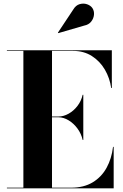

<svg xmlns="http://www.w3.org/2000/svg" viewBox="-20 -1023 668 1043"><path d="M437.5 -884 296.5 -843 294.5 -845.5 377.5 -970.5Q391.5 -994.5 412.8 -1000.5Q434 -1006.5 453.2 -999.8Q472.5 -993 482 -979Q492.5 -963 490.5 -942.5Q488.5 -922 475 -905.2Q461.5 -888.5 437.5 -884ZM429 -263Q421.5 -296.5 401 -324.5Q380.5 -352.5 353 -369.2Q325.5 -386 297 -386H262.5V-3.5H367Q435.5 -3.5 483.5 -32.5Q531.5 -61.5 559 -111.5Q586.5 -161.5 594 -225H597.5V0H17.5V-3.5H107V-746.5H17.5V-750H587.5V-545H584Q576.5 -598.5 549.8 -644.5Q523 -690.5 479.2 -718.5Q435.5 -746.5 377 -746.5H262.5V-390H297Q325.5 -390 353 -405.5Q380.5 -421 401 -447.8Q421.5 -474.5 429 -508H432.5V-263Z"/></svg>

Font: Bodoni* 48pt
Style: Bold
Weight: 700
Version: Version 2.3